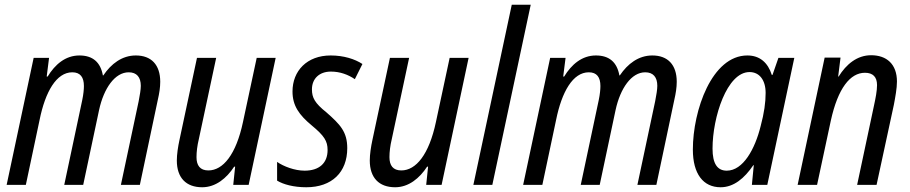

<svg xmlns="http://www.w3.org/2000/svg" viewBox="-20 -780 3839 810"><path d="M8 0H89L147 -274C171 -393 218 -475 285 -475C319 -475 334 -454 334 -417C334 -403 332 -382 327 -358L251 0H331L398 -316C418 -408 465 -475 523 -475C557 -475 574 -454 574 -418C574 -402 570 -379 565 -353L490 0H570L646 -360C652 -386 656 -411 656 -435C656 -507 618 -546 553 -546C495 -546 449 -511 416 -462H414C404 -517 372 -546 315 -546C256 -546 212 -508 181 -457H177L187 -536H122Z M833 10C890 10 936 -28 968 -77H972L964 0H1029L1143 -536H1063L1005 -265C976 -128 921 -61 859 -61C824 -61 809 -82 809 -117C809 -139 812 -165 819 -194L892 -536H811L737 -189C731 -161 726 -129 726 -103C726 -30 765 10 833 10Z M1272 10C1380 10 1445 -53 1445 -155C1445 -224 1415 -255 1357 -306C1308 -345 1296 -368 1296 -403C1296 -448 1327 -478 1376 -478C1415 -478 1449 -465 1477 -446L1509 -510C1477 -531 1430 -546 1375 -546C1275 -546 1214 -481 1214 -394C1214 -334 1242 -295 1295 -251C1348 -207 1362 -185 1362 -147C1362 -92 1327 -60 1265 -60C1223 -60 1176 -78 1149 -97V-18C1175 -2 1219 10 1272 10Z M1647 10C1704 10 1750 -28 1782 -77H1786L1778 0H1843L1957 -536H1877L1819 -265C1790 -128 1735 -61 1673 -61C1638 -61 1623 -82 1623 -117C1623 -139 1626 -165 1633 -194L1706 -536H1625L1551 -189C1545 -161 1540 -129 1540 -103C1540 -30 1579 10 1647 10Z M1977 0H2057L2219 -760H2139Z M2187 0H2268L2326 -274C2350 -393 2397 -475 2464 -475C2498 -475 2513 -454 2513 -417C2513 -403 2511 -382 2506 -358L2430 0H2510L2577 -316C2597 -408 2644 -475 2702 -475C2736 -475 2753 -454 2753 -418C2753 -402 2749 -379 2744 -353L2669 0H2749L2825 -360C2831 -386 2835 -411 2835 -435C2835 -507 2797 -546 2732 -546C2674 -546 2628 -511 2595 -462H2593C2583 -517 2551 -546 2494 -546C2435 -546 2391 -508 2360 -457H2356L2366 -536H2301Z M3020 10C3075 10 3120 -27 3158 -83H3160L3152 0H3217L3331 -536H3264L3239 -464H3236C3220 -515 3186 -546 3133 -546C2983 -546 2903 -314 2903 -149C2903 -46 2947 10 3020 10ZM3046 -60C3006 -60 2986 -90 2986 -153C2986 -286 3047 -476 3142 -476C3184 -476 3210 -442 3210 -388C3210 -348 3204 -304 3189 -248C3165 -151 3115 -60 3046 -60Z M3345 0H3427L3485 -271C3515 -408 3567 -473 3629 -473C3663 -473 3680 -455 3680 -421C3680 -397 3674 -366 3667 -334L3596 0H3678L3751 -338C3757 -370 3764 -407 3764 -436C3764 -510 3720 -547 3655 -547C3596 -547 3550 -509 3518 -457H3516L3526 -537H3459Z"/></svg>

Font: Noto Sans Condensed
Style: Italic
Weight: 400
Width: 3
Italic angle: -12°
Designer: Monotype Design Team
Foundry: Monotype Imaging Inc.
Version: Version 2.013